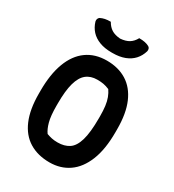

<svg xmlns="http://www.w3.org/2000/svg" viewBox="-225 -1070 1100 1215"><g transform="rotate(30 325.0 -462.5)"><path d="M324 -720Q408 -720 469 -682Q530 -644 563 -568Q596 -492 596 -376V-354Q596 -229 562.5 -146Q529 -63 469 -21.5Q409 20 329 20Q243 20 181 -18Q119 -56 86.5 -132.5Q54 -209 54 -323V-345Q54 -465 85.5 -549Q117 -633 177.5 -676.5Q238 -720 324 -720ZM189 -313Q189 -239 200.5 -196.5Q212 -154 230 -130Q249 -123 267.5 -119Q286 -115 311 -115Q360 -115 393.5 -137Q427 -159 444 -216.5Q461 -274 461 -379V-393Q461 -434 457 -466Q453 -498 443.5 -523Q434 -548 420 -568Q396 -578 376.5 -581.5Q357 -585 331 -585Q283 -585 251.5 -559.5Q220 -534 204.5 -478Q189 -422 189 -329ZM429 -945Q453 -945 470.5 -941.5Q488 -938 503 -930Q512 -924 514 -915.5Q516 -907 514 -898Q503 -861 479 -834.5Q455 -808 417.5 -793.5Q380 -779 329 -779H321Q271 -779 233 -793.5Q195 -808 171 -834.5Q147 -861 136 -898Q134 -907 136.5 -915.5Q139 -924 147 -930Q163 -938 180 -941.5Q197 -945 221 -945Q238 -915 262 -900Q286 -885 325 -882Q364 -885 388.5 -900Q413 -915 429 -945Z"/></g></svg>

Font: Recursive Casual
Style: Bold
Weight: 700
Version: Version 1.085